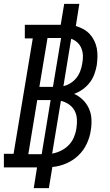

<svg xmlns="http://www.w3.org/2000/svg" viewBox="-46 -863 566 990"><path d="M128 107 145 0H-26V-70H24L123 -665H82V-735H267L285 -843H363L345 -729Q365 -723 383.5 -713Q402 -703 416 -688Q430 -673 439.5 -654Q449 -635 453 -614.5Q457 -594 456.5 -571.5Q456 -549 453 -527Q449 -504 440.5 -480.5Q432 -457 416.5 -437Q401 -417 380 -402Q359 -387 336 -379Q361 -368 381 -348.5Q401 -329 412.5 -303.5Q424 -278 425.5 -249Q427 -220 422 -190Q417 -155 401 -121Q385 -87 357.5 -61Q330 -35 295 -20Q260 -5 224 -2L206 107ZM227 -415 269 -667H199L157 -415ZM281 -419Q300 -423 318 -434.5Q336 -446 348.5 -462Q361 -478 368 -497Q375 -516 378 -535Q382 -555 381.5 -575Q381 -595 374 -613Q367 -631 353 -644Q339 -657 321 -663ZM169 -68 215 -347H146L100 -68ZM223 -71Q246 -75 268.5 -86Q291 -97 308.5 -115Q326 -133 335.5 -156Q345 -179 348 -202Q352 -225 350.5 -249Q349 -273 338.5 -292.5Q328 -312 309 -325Q290 -338 268 -343Z"/></svg>

Font: Iosevka Gothic
Style: Italic
Weight: 400
Italic angle: -9°
Monospace: yes
Designer: Belleve Invis
Foundry: Belleve Invis
Version: Version 15.5.1; ttfautohint (v1.8.4)